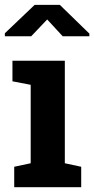

<svg xmlns="http://www.w3.org/2000/svg" viewBox="-33 -782 393 802"><path d="M26.4 0V-85.4L95.2 -100.1V-427.7L19 -442.4V-528.3H237.8V-100.1L306.2 -85.4V0ZM-12.7 -630.4V-643.1L111.8 -761.7H216.8L340.3 -641.6V-630.4H229L164.1 -700.7L97.2 -630.4Z"/></svg>

Font: Roboto Slab LO
Style: Bold
Weight: 700
Designer: Google
Version: Version 2.000